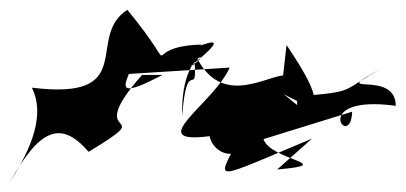

<svg xmlns="http://www.w3.org/2000/svg" viewBox="-36 -531 828 392"><path d="M543 -339C625 -292 625 -327 549 -439L542 -377C501 -373 408 -309 359 -428C371 -309 346 -431 336 -294C332 -431 411 -429 351 -394C456 -478 359 -429 375 -440C237 -436 347 -361 224 -511C137 -455 249 -325 29 -352C62 -287 13 -205 -16 -159C44 -266 87 -288 145 -221C298 -314 126 -233 254 -378H296C213 -335 214 -348 227 -380L433 -393C401 -320 254 -235 392 -253C400 -209 481 -185 476 -304C419 -159 354 -145 601 -248L530 -185C657 -196 516 -203 502 -247L683 -303C680 -221 592 -339 772 -315C772 -394 622 -326 748 -394C660 -346 692 -345 594 -336C583 -451 543 -255 602 -291Z"/></svg>

Font: Asimov Silicon
Style: Regular
Weight: 400
Designer: Google
Version: Version 2.000980; 2014